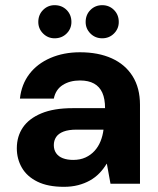

<svg xmlns="http://www.w3.org/2000/svg" viewBox="-20 -710 612 742"><path d="M227 12Q165 12 124.5 -8Q84 -28 64.5 -62Q45 -96 45 -137Q45 -183 68.5 -217.5Q92 -252 140 -272Q188 -292 261 -292H386Q386 -328 375.5 -351.5Q365 -375 343.5 -387Q322 -399 289 -399Q250 -399 222.5 -381.5Q195 -364 188 -329H57Q63 -384 93.5 -424Q124 -464 175 -486Q226 -508 289 -508Q360 -508 412 -484.5Q464 -461 492.5 -415.5Q521 -370 521 -305V0H407L393 -77H392Q380 -57 364 -40.5Q348 -24 327.5 -12.5Q307 -1 282 5.5Q257 12 227 12ZM263 -92Q290 -92 310.5 -101.5Q331 -111 345.5 -127Q360 -143 368.5 -164Q377 -185 380 -209H276Q245 -209 225.5 -201.5Q206 -194 197 -180.5Q188 -167 188 -149Q188 -131 197 -118Q206 -105 223 -98.5Q240 -92 263 -92ZM191 -562Q165 -562 146.5 -580.5Q128 -599 128 -625Q128 -653 146.5 -671.5Q165 -690 191 -690Q219 -690 237.5 -671.5Q256 -653 256 -625Q256 -599 237.5 -580.5Q219 -562 191 -562ZM375 -562Q348 -562 329.5 -580.5Q311 -599 311 -625Q311 -653 329.5 -671.5Q348 -690 375 -690Q402 -690 420.5 -671.5Q439 -653 439 -625Q439 -599 420.5 -580.5Q402 -562 375 -562Z"/></svg>

Font: DM Sans 28pt
Style: Bold
Weight: 700
Version: Version 4.004;gftools[0.9.30]